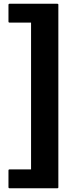

<svg xmlns="http://www.w3.org/2000/svg" viewBox="-20 -820 365 1020"><path d="M145 80V-700H30Q25 -700 25 -705V-795Q25 -800 30 -800H285Q290 -800 290 -795V175Q290 180 285 180H30Q25 180 25 175V85Q25 80 30 80Z"/></svg>

Font: MFEK Sans
Style: Bold
Weight: 700
Designer: Owen Earl
Foundry: indestructible type*
Version: Version 0.001; ttfautohint (v1.8.4.7-5d5b)